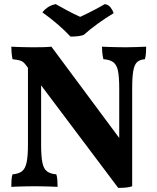

<svg xmlns="http://www.w3.org/2000/svg" viewBox="-20 -906 766 934"><path d="M555 8 107 -588Q96 -604 83 -609.5Q70 -615 41 -618Q38 -632 36.5 -648Q35 -664 35 -679Q46 -678 65.5 -677.5Q85 -677 105 -676.5Q125 -676 139 -676Q162 -676 188 -676.5Q214 -677 230 -679L574 -216ZM35 3Q35 -16 36 -31Q37 -46 41 -58Q70 -60 86.5 -72.5Q103 -85 109.5 -116Q116 -147 116 -203V-613L180 -608V-203Q180 -147 186 -116Q192 -85 208.5 -72.5Q225 -60 254 -58Q258 -46 259 -30Q260 -14 260 3Q246 2 226 1.5Q206 1 186 0.5Q166 0 150 0Q134 0 111.5 0.5Q89 1 68 1.5Q47 2 35 3ZM555 8 560 -139V-475Q560 -531 554 -561Q548 -591 531 -603.5Q514 -616 483 -618Q479 -635 477.5 -650.5Q476 -666 476 -679Q491 -678 511.5 -677.5Q532 -677 553 -676.5Q574 -676 590 -676Q613 -676 642.5 -677Q672 -678 691 -679Q691 -664 690 -648.5Q689 -633 685 -618Q660 -616 647 -604Q634 -592 628.5 -562Q623 -532 623 -475V0Q609 5 592 6.5Q575 8 555 8ZM323 -728Q297 -756 262.5 -786Q228 -816 186 -846Q197 -860 212.5 -870.5Q228 -881 251 -886Q277 -871 309 -854Q341 -837 370 -824Q386 -831 408 -842Q430 -853 452.5 -865Q475 -877 490 -886Q508 -883 518.5 -869Q529 -855 533 -842Q496 -820 456.5 -791.5Q417 -763 387 -736Q372 -731 356 -729.5Q340 -728 323 -728Z"/></svg>

Font: Vollkorn
Style: Bold
Weight: 700
Designer: Friedrich Althausen
Foundry: Friedrich Althausen
Version: Version 5.000